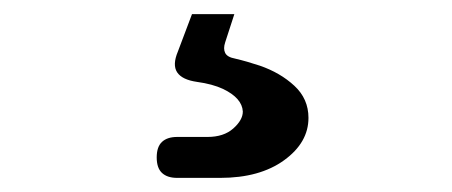

<svg xmlns="http://www.w3.org/2000/svg" viewBox="-20 -44 640 272"><path d="M231 208Q217 208 209.5 201Q202 194 202 179Q202 164 209.5 157Q217 150 231 150H274Q297 150 310.5 138Q324 126 324 114Q323 95 296 82Q281 75 259 72Q238 69 231 58.5Q224 48 232 29L252 -24H312L299 16Q296 25 299 31Q302 37 313 39Q330 43 348 49Q377 59 397 77.5Q417 96 417 123Q417 158 382.5 183Q348 208 292 208Z"/></svg>

Font: Maple Mono Medium
Style: Regular
Weight: 500
Monospace: yes
Designer: subframe7536
Version: Version 7.000